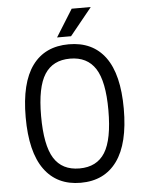

<svg xmlns="http://www.w3.org/2000/svg" viewBox="-63 -1014 824 1080"><g transform="rotate(-5 349.0 -474.0)"><path d="M72 -378Q72 -572 143 -669Q214 -766 349 -766Q484 -766 555 -669Q626 -572 626 -378Q626 -182 554.5 -83Q483 16 349 16Q215 16 143.5 -83Q72 -182 72 -378ZM539 -378Q539 -540 492.5 -612.5Q446 -685 349 -685Q252 -685 205.5 -612.5Q159 -540 159 -378Q159 -212 205 -138.5Q251 -65 349 -65Q447 -65 493 -138.5Q539 -212 539 -378ZM491 -964 366 -810H287L383 -964Z"/></g></svg>

Font: Farro Light
Style: Regular
Weight: 300
Designer: Aceler Chua
Foundry: Grayscale Limited
Version: Version 1.101